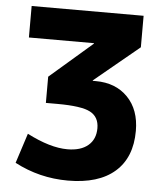

<svg xmlns="http://www.w3.org/2000/svg" viewBox="-53 -776 700 832"><g transform="rotate(5 297.0 -360.0)"><path d="M51 -730H538V-593L343 -432V-430H356Q443 -430 495.5 -376Q548 -322 548 -230Q548 -114 477 -52Q406 10 273 10Q149 10 41 -47L83 -177Q184 -125 259 -125Q317 -125 349 -152Q381 -179 381 -227Q381 -276 342.5 -296.5Q304 -317 199 -317H149V-431L334 -591V-593H51Z"/></g></svg>

Font: Mplus 1p ExtraBold
Style: Regular
Weight: 800
Version: Version 1.061